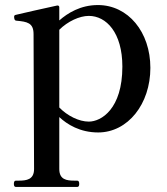

<svg xmlns="http://www.w3.org/2000/svg" viewBox="-20 -513 661 761"><path d="M368 -493C299 -493 248 -461 215 -432V-484C215 -489 212 -492 206 -491C173 -484 53 -457 42 -454C37 -453 36 -450 36 -446C36 -441 37 -431 45 -431C87 -427 113 -423 113 -378L115 157C115 199 85 203 54 203H43C37 203 35 208 35 216C35 223 37 228 43 228H286C292 228 294 223 294 216C294 208 292 203 286 203H275C244 203 215 199 215 157V-49C246 -20 297 12 369 12C487 12 576 -101 576 -244C576 -386 488 -493 368 -493ZM332 -31C293 -31 247 -54 215 -87V-395C248 -428 295 -450 332 -450C401 -450 465 -384 465 -249C465 -81 381 -31 332 -31Z"/></svg>

Font: Shippori Mincho OTF SemiBold
Style: Regular
Weight: 600
Designer: FONTDASU
Foundry: FONTDASU / Google Inc. / but / Adobe
Version: Version 3.300;hotconv 1.0.109;makeotfexe 2.5.65596